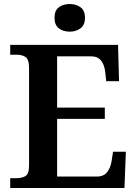

<svg xmlns="http://www.w3.org/2000/svg" viewBox="-20 -938 683 958"><path d="M31 0V-49H64Q89 -49 107 -59.5Q125 -70 125 -112V-597Q125 -642 107.5 -653.5Q90 -665 64 -665H31V-714H569L574 -533H510L505 -579Q501 -614 484.5 -635.5Q468 -657 433 -657H265V-401H503V-345H265V-57H462Q498 -57 515 -79.5Q532 -102 537 -135L544 -181H608L601 0ZM328 -780Q296 -780 274 -796.5Q252 -813 252 -849Q252 -886 274 -902Q296 -918 328 -918Q359 -918 381.5 -902Q404 -886 404 -849Q404 -813 381.5 -796.5Q359 -780 328 -780Z"/></svg>

Font: Noto Naskh Arabic SemiBold
Style: Regular
Weight: 600
Designer: Monotype Design Team, David Williams, Mohamad Dakak and Nizar Qandah
Foundry: Monotype Imaging Inc.
Version: Version 2.016